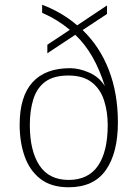

<svg xmlns="http://www.w3.org/2000/svg" viewBox="-20 -781 581 811"><path d="M270 10Q196 10 150.5 -25.5Q105 -61 84 -121Q63 -181 63 -254Q63 -373 117 -433Q171 -493 276 -493Q314 -493 356.5 -474.5Q399 -456 423 -417Q401 -487 370.5 -540.5Q340 -594 298 -634L180 -556V-592L275 -655Q250 -676 221 -694Q192 -712 158 -727V-761Q242 -729 306 -674L432 -758V-722L329 -654Q401 -585 439.5 -486Q478 -387 478 -264Q478 -135 427 -62.5Q376 10 270 10ZM270 -21Q353 -21 394 -81Q435 -141 435 -253Q435 -309 419.5 -357Q404 -405 367.5 -433.5Q331 -462 269 -462Q207 -462 171.5 -436Q136 -410 121 -362.5Q106 -315 106 -253Q106 -144 146.5 -82.5Q187 -21 270 -21Z"/></svg>

Font: Noto Serif Malayalam ExtraLight
Style: Regular
Weight: 200
Designer: Indian type Foundry, Jelle Bosma, Monotype Design Team
Foundry: Monotype Imaging Inc.
Version: Version 2.104; ttfautohint (v1.8.4.7-5d5b)